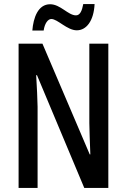

<svg xmlns="http://www.w3.org/2000/svg" viewBox="-20 -930 627 950"><path d="M140 -779H196C201 -814 217 -836 234 -836C265 -836 312 -780 360 -780C407 -780 444 -826 448 -910H392C386 -877 376 -854 356 -854C317 -854 279 -909 228 -909C168 -909 145 -842 140 -779ZM516 0V-714H422V-321C423 -279 424 -235 427 -166H424L190 -714H72V0H166V-402C165 -445 163 -492 159 -558H163L397 0Z"/></svg>

Font: Noto Sans Gujarati ExtraCondensed Medium
Style: Regular
Weight: 500
Width: 2
Designer: Jelle Bosma - Monotype Design Team, Universal Thirst
Foundry: Monotype Imaging Inc.
Version: Version 2.106